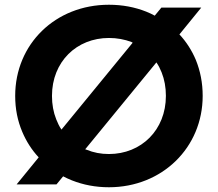

<svg xmlns="http://www.w3.org/2000/svg" viewBox="-20 -777 918 809"><path d="M218 0 246 -34C258 -28 270 -22 283 -17C331 2 383 12 439 12C663 12 834 -155 834 -373C834 -428 824 -478 805 -525C788 -565 765 -601 736 -632L828 -745H660L632 -711C621 -717 609 -723 596 -728C548 -747 496 -757 439 -757C213 -757 44 -591 44 -373C44 -318 54 -268 74 -221C91 -181 114 -145 143 -114L50 0ZM239 -231C230 -244 223 -259 217 -274C205 -304 199 -337 199 -373C199 -517 303 -617 439 -617C473 -617 505 -611 534 -600C535 -599 537 -598 539 -597ZM439 -128C405 -128 374 -134 345 -146C343 -147 341 -147 339 -148L639 -514C648 -501 655 -487 661 -472C673 -442 679 -409 679 -373C679 -229 575 -128 439 -128Z"/></svg>

Font: Plus Jakarta Sans ExtraBold
Style: Regular
Weight: 800
Designer: Gumpita Rahayu
Foundry: Tokotype
Version: Version 2.071;gftools[0.9.30]